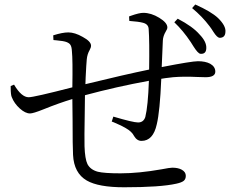

<svg xmlns="http://www.w3.org/2000/svg" viewBox="-20 -792 1040 833"><path d="M518.6 20.5Q407.2 20.5 356.4 -8.8Q300.8 -41 296.9 -120.1Q294.9 -156.2 294.9 -272.5Q293.9 -332 293.9 -362.3Q235.4 -344.7 168 -317.4Q124 -299.8 110.4 -299.8Q89.8 -299.8 65.9 -321.3Q42 -342.8 31.2 -370.1Q26.4 -379.9 26.4 -412.1Q26.4 -417 26.4 -418.9L41 -424.8Q73.2 -370.1 104.5 -370.1Q127 -370.1 293.9 -413.1Q295.9 -533.2 292 -569.3Q291 -589.8 285.2 -597.7Q281.2 -604.5 269 -609.4Q256.8 -614.3 223.6 -617.2Q215.8 -618.2 211.9 -618.2L210.9 -638.7Q251 -651.4 276.4 -651.4Q304.7 -651.4 338.9 -631.8Q375 -612.3 375 -593.8Q375 -585.9 369.1 -575.2Q358.4 -556.6 356.4 -534.2Q354.5 -515.6 351.6 -456.1Q350.6 -436.5 350.6 -426.8Q522.5 -468.8 627 -490.2Q628.9 -613.3 625 -666Q624 -687.5 599.6 -693.4Q582 -698.2 541 -701.2L540 -720.7Q543 -721.7 547.9 -723.6Q584 -736.3 601.6 -736.3Q635.7 -736.3 670.9 -714.8Q706.1 -693.4 706.1 -672.9Q706.1 -666 699.2 -655.3Q687.5 -635.7 686.5 -616.2Q685.5 -596.7 683.6 -547.9Q682.6 -517.6 681.6 -501Q811.5 -526.4 838.9 -526.4Q871.1 -526.4 891.6 -515.6Q914.1 -502.9 914.1 -481.4Q914.1 -457 872.1 -457Q860.4 -457 835.9 -458Q777.3 -460.9 730.5 -457Q728.5 -457 723.6 -456.1Q695.3 -453.1 679.7 -450.2Q673.8 -308.6 660.2 -252.9Q644.5 -180.7 593.8 -180.7Q574.2 -180.7 561.5 -202.1Q552.7 -220.7 525.4 -236.3Q509.8 -246.1 472.7 -261.7Q467.8 -263.7 464.8 -264.6L471.7 -286.1Q557.6 -260.7 579.1 -260.7Q602.5 -260.7 610.4 -284.2Q622.1 -331.1 626 -441.4Q486.3 -416 348.6 -378.9Q348.6 -355.5 347.7 -306.6Q345.7 -189.5 346.7 -157.2Q348.6 -102.5 359.4 -80.1Q372.1 -55.7 404.3 -46.9Q432.6 -40 502.9 -40Q582 -40 681.6 -57.6Q716.8 -64.5 727.5 -64.5Q752.9 -64.5 768.6 -55.7Q786.1 -45.9 786.1 -29.3Q786.1 -14.6 776.9 -7.3Q767.6 0 745.1 4.9Q675.8 20.5 518.6 20.5ZM849.6 -558.6Q838.9 -559.6 819.3 -590.8Q811.5 -602.5 807.6 -609.4Q774.4 -659.2 736.3 -695.3L751 -710.9Q816.4 -676.8 845.7 -642.6Q877 -610.4 875 -582Q874 -556.6 849.6 -558.6ZM932.6 -627.9Q921.9 -628.9 906.2 -653.3Q896.5 -668.9 889.6 -677.7Q857.4 -720.7 813.5 -756.8L827.1 -772.5Q895.5 -742.2 925.8 -713.9Q960.9 -679.7 958 -653.3Q957 -627.9 932.6 -627.9Z"/></svg>

Font: Bpmf Zihi Only R
Style: R
Weight: 400
Foundry: But Ko
Version: Version 1.320